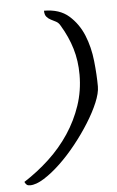

<svg xmlns="http://www.w3.org/2000/svg" viewBox="-48 -650 419 685"><g transform="rotate(-5 161.5 -307.0)"><path d="M12.7 -12.7Q61.5 -43.9 103.5 -83Q145.5 -122.1 176.3 -168.5Q207 -214.8 224.6 -267.1Q242.2 -319.3 242.2 -377Q242.2 -426.8 229 -470.7Q215.8 -514.6 190.4 -556.6Q184.6 -567.4 175.3 -572.3Q166 -577.1 157.2 -581.5Q148.4 -585.9 142.1 -593.3Q135.7 -600.6 135.7 -615.2Q191.4 -615.2 224.6 -585.9Q257.8 -556.6 275.4 -513.7Q293 -470.7 298.3 -420.4Q303.7 -370.1 303.7 -329.1Q303.7 -305.7 289.6 -272Q275.4 -238.3 252.4 -201.7Q229.5 -165 200.7 -128.9Q171.9 -92.8 141.6 -64Q111.3 -35.2 82.5 -17.1Q53.7 1 32.2 1Q24.4 1 20.5 -2Q16.6 -4.9 12.7 -12.7Z"/></g></svg>

Font: La Belle Aurore
Style: Regular
Weight: 400
Version: Version 1.001 2001